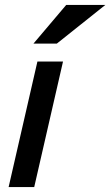

<svg xmlns="http://www.w3.org/2000/svg" viewBox="-20 -760 448 780"><path d="M15 0 132 -510H236L119 0ZM211 -583H116L249 -740H408Z"/></svg>

Font: Instrument Sans Medium
Style: Italic
Weight: 500
Italic angle: -13°
Designer: Rodrigo Fuenzalida
Foundry: fragTYPE
Version: Version 1.000;gftools[0.9.28]